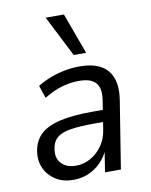

<svg xmlns="http://www.w3.org/2000/svg" viewBox="-85 -809 692 881"><g transform="rotate(-10 261.0 -368.5)"><path d="M186 9Q139 9 105 -12Q71 -33 54.5 -67.5Q38 -102 43 -144Q50 -195 81.5 -225.5Q113 -256 173 -270Q233 -284 325 -284H387L378 -229H326Q256 -229 213 -222Q170 -215 149 -196Q128 -177 124 -143Q118 -101 142.5 -77Q167 -53 209 -53Q244 -53 276 -70.5Q308 -88 331 -120Q354 -152 360 -196L380 -323Q390 -381 367.5 -407.5Q345 -434 289 -434Q249 -434 209 -422.5Q169 -411 125 -384L105 -443Q134 -461 167 -473.5Q200 -486 234.5 -492.5Q269 -499 302 -499Q362 -499 400 -478.5Q438 -458 453 -416.5Q468 -375 458 -313L408 0H334L351 -108H356Q340 -70 314 -44Q288 -18 255.5 -4.5Q223 9 186 9ZM286 -555 189 -746H274L344 -555Z"/></g></svg>

Font: Nunito Sans 10pt SemiCondensed
Style: Italic
Weight: 400
Width: 4
Italic angle: -9°
Designer: Vernon Adams
Foundry: Vernon Adams
Version: Version 3.101;gftools[0.9.27]